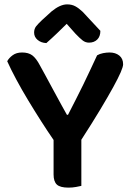

<svg xmlns="http://www.w3.org/2000/svg" viewBox="-20 -851 602 878"><path d="M543 -557Q543 -546 532 -520.5Q521 -495 498 -453Q475 -411 439 -351Q403 -291 352 -212V-1Q344 1 327.5 4Q311 7 293 7Q255 7 240 -7Q225 -21 225 -53V-211Q198 -250 168 -297Q138 -344 109 -392Q80 -440 55 -486.5Q30 -533 13 -571Q21 -586 38 -598.5Q55 -611 81 -611Q110 -611 127.5 -598Q145 -585 162 -553Q170 -539 187.5 -506.5Q205 -474 224.5 -438Q244 -402 261.5 -370Q279 -338 286 -326H291Q310 -363 327 -396.5Q344 -430 360 -462.5Q376 -495 391.5 -528.5Q407 -562 424 -598Q436 -605 451.5 -608Q467 -611 481 -611Q508 -611 525.5 -597Q543 -583 543 -557ZM285 -742Q265 -722 241 -699Q217 -676 192 -654Q168 -655 152 -668.5Q136 -682 136 -702Q136 -719 145 -730.5Q154 -742 172 -759L216 -799Q255 -831 287 -831Q308 -831 324 -822.5Q340 -814 358 -797L439 -710Q439 -684 424.5 -670Q410 -656 387 -656Q371 -656 358 -666Q345 -676 325 -697Z"/></svg>

Font: Baloo Bhaina 2 SemiBold
Style: Regular
Weight: 600
Designer: Yesha Goshar, Manish Minz, Shuchita Grover and Ek Type
Foundry: Ek Type
Version: Version 1.640;hotconv 1.0.111;makeotfexe 2.5.65597; ttfautoh